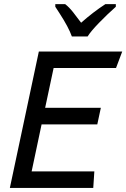

<svg xmlns="http://www.w3.org/2000/svg" viewBox="-20 -931 625 951"><path d="M441.9 0H28.8L172.4 -675.8H585.4L554.7 -594.2H245.6L203.6 -397H479.5L461.9 -314.9H186L136.7 -82H447.3ZM414.1 -750.5H335.9Q319.3 -796.9 274.9 -865.2L253.9 -897.5V-910.6H302.7Q322.8 -895 342 -870.6Q361.3 -846.2 381.8 -818.4Q441.9 -871.6 502 -910.6H553.7V-897.5Q511.2 -859.9 470.5 -817.9Q429.7 -775.9 414.1 -750.5Z"/></svg>

Font: Cadman
Style: Italic
Weight: 400
Italic angle: -12°
Designer: Paul James MIller
Foundry: High-Logic / Made with FontCreator
Version: Version 2.114;March 28, 2021;FontCreator 13.0.0.2683 64-bit